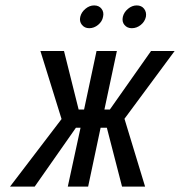

<svg xmlns="http://www.w3.org/2000/svg" viewBox="-20 -688 664 708"><path d="M327 -668Q310 -668 295 -655.5Q280 -643 276 -626Q272 -609 282 -596.5Q292 -584 309 -584Q327 -584 342 -596.5Q357 -609 360 -626Q364 -643 354.5 -655.5Q345 -668 327 -668ZM484 -668Q467 -668 452 -655.5Q437 -643 433 -626Q429 -608 439 -596Q449 -584 466 -584Q484 -584 499 -596Q514 -608 518 -626Q521 -643 511.5 -655.5Q502 -668 484 -668ZM624 -500H537L385 -284H365L411 -500H336L290 -284H270L216 -500H129L207 -249L17 0H108L260 -217H277L230 0H305L351 -217H374L430 0H515L439 -250Z"/></svg>

Font: Advent Pro Medium
Style: Italic
Weight: 500
Italic angle: -12°
Version: Version 3.000